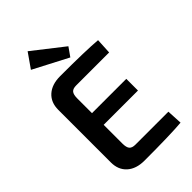

<svg xmlns="http://www.w3.org/2000/svg" viewBox="-274 -1021 1116 1116"><g transform="rotate(-45 284.0 -463.0)"><path d="M375 -781 337 -727 124 -838 187 -928ZM246 -101H517L522 -6Q431 2 218 2Q150 2 111 -33Q72 -68 72 -129V-561Q72 -622 111 -657Q150 -692 218 -692Q431 -692 522 -684L517 -588H246Q219 -588 208 -575Q197 -562 197 -530V-409H479V-313H197V-159Q197 -127 208 -114Q219 -101 246 -101Z"/></g></svg>

Font: Exo 2 Semi Bold
Style: Regular
Weight: 600
Designer: Natanael Gama
Version: Version 1.001;PS 001.001;hotconv 1.0.88;makeotf.lib2.5.64775